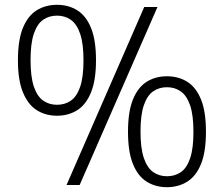

<svg xmlns="http://www.w3.org/2000/svg" viewBox="-20 -769 931 798"><path d="M256.5 0 579.5 -740H634.5L311 0ZM217 -288Q169.5 -288 133 -311Q96.5 -334 75.5 -384.8Q54.5 -435.5 54.5 -518.5Q54.5 -602 75 -652.5Q95.5 -703 132.2 -726Q169 -749 217 -749Q265 -749 301.5 -726Q338 -703 358.5 -652.5Q379 -602 379 -518.5Q379 -435.5 358.2 -384.8Q337.5 -334 301 -311Q264.5 -288 217 -288ZM217 -333.5Q249.5 -333.5 274.2 -350.5Q299 -367.5 313 -407.8Q327 -448 327 -518Q327 -588 313 -628.8Q299 -669.5 274.2 -686.8Q249.5 -704 217 -704Q184 -704 159.2 -686.8Q134.5 -669.5 120.8 -629.2Q107 -589 107 -519.5Q107 -449.5 120.8 -409Q134.5 -368.5 159.2 -351Q184 -333.5 217 -333.5ZM674 9Q626 9 589.5 -14Q553 -37 532.5 -87.5Q512 -138 512 -221.5Q512 -305 532.5 -355.5Q553 -406 589.5 -429Q626 -452 674 -452Q722 -452 758.5 -429Q795 -406 815.5 -355.5Q836 -305 836 -221.5Q836 -138 815.5 -87.5Q795 -37 758.2 -14Q721.5 9 674 9ZM674 -36.5Q706.5 -36.5 731.2 -53.2Q756 -70 770 -110.5Q784 -151 784 -220.5Q784 -291 770 -331.5Q756 -372 731.2 -389.2Q706.5 -406.5 674 -406.5Q641.5 -406.5 616.8 -389.5Q592 -372.5 578 -332Q564 -291.5 564 -222.5Q564 -152.5 578 -111.8Q592 -71 616.8 -53.8Q641.5 -36.5 674 -36.5Z"/></svg>

Font: Encode Sans Condensed Thin Light
Style: Regular
Weight: 300
Version: Version 3.002